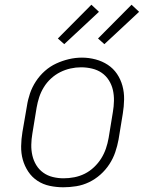

<svg xmlns="http://www.w3.org/2000/svg" viewBox="-20 -785 640 813"><path d="M248 8Q219 8 190.5 2Q162 -4 138.5 -19.5Q115 -35 99.5 -58.5Q84 -82 76.5 -109Q69 -136 69.5 -166Q70 -196 75 -226L94 -336Q98 -363 107 -389.5Q116 -416 132 -440.5Q148 -465 170 -484.5Q192 -504 218 -516Q244 -528 271.5 -534.5Q299 -541 327 -541Q356 -541 384.5 -533.5Q413 -526 436.5 -510.5Q460 -495 475.5 -472Q491 -449 498.5 -421.5Q506 -394 505.5 -364Q505 -334 500 -304L482 -194Q477 -167 468 -140.5Q459 -114 443 -89.5Q427 -65 405 -45.5Q383 -26 357 -13.5Q331 -1 303 3.5Q275 8 248 8ZM249 -30Q272 -30 295 -34.5Q318 -39 339 -49.5Q360 -60 378 -77Q396 -94 408.5 -114Q421 -134 428.5 -156Q436 -178 440 -201L458 -311Q462 -334 462.5 -358Q463 -382 458 -404Q453 -426 441 -445Q429 -464 411 -476.5Q393 -489 370 -494.5Q347 -500 323 -500Q301 -500 278.5 -495Q256 -490 235 -479.5Q214 -469 196 -452.5Q178 -436 165.5 -415.5Q153 -395 146 -373.5Q139 -352 135 -329L117 -219Q113 -196 112.5 -172.5Q112 -149 117 -127Q122 -105 133.5 -86Q145 -67 163 -54Q181 -41 203.5 -35.5Q226 -30 249 -30ZM422 -598 395 -622 537 -765 569 -735ZM252 -598 225 -622 367 -765 399 -735Z"/></svg>

Font: Iosevka Curly Slab XLtExObl
Style: Regular
Weight: 200
Width: 7
Italic angle: -9°
Monospace: yes
Designer: Belleve Invis
Foundry: Belleve Invis
Version: Version 11.0.0; ttfautohint (v1.8.3)